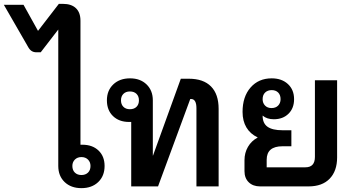

<svg xmlns="http://www.w3.org/2000/svg" viewBox="-117 -966 1835 995"><path d="M425 -106Q425 -54 392 -22.5Q359 9 305 9Q251 9 218 -22.5Q185 -54 185 -106V-813L94 -695H72Q57 -695 46.5 -702Q36 -709 28 -724L-97 -941H5L80 -806L188 -946H209Q253 -946 276.5 -923.5Q300 -901 300 -859V-216H310Q362 -216 393.5 -186Q425 -156 425 -106ZM352 -106Q352 -126 339 -139Q326 -152 305 -152Q284 -152 271 -139Q258 -126 258 -106Q258 -84 271 -71.5Q284 -59 305 -59Q326 -59 339 -71.5Q352 -84 352 -106Z M1016 -402V0H901V-405Q901 -453 873 -453H869L702 0H563V-334H552Q500 -334 468.5 -364.5Q437 -395 437 -446Q437 -497 470 -528.5Q503 -560 557 -560Q610 -560 642.5 -528.5Q675 -497 675 -446V-160H676L820 -558H862Q937 -558 976.5 -518Q1016 -478 1016 -402ZM556 -400Q578 -400 590.5 -412.5Q603 -425 603 -446Q603 -467 590.5 -479.5Q578 -492 556 -492Q535 -492 522.5 -479.5Q510 -467 510 -446Q510 -425 522.5 -412.5Q535 -400 556 -400Z M1630 -550V-150Q1630 -80 1591.5 -40Q1553 0 1482 0H1231Q1194 0 1172 -21.5Q1150 -43 1150 -79V-136Q1150 -174 1168 -205Q1186 -236 1218 -253V-254Q1180 -272 1160 -305.5Q1140 -339 1140 -386Q1140 -465 1181.5 -512.5Q1223 -560 1291 -560Q1343 -560 1375 -530.5Q1407 -501 1407 -452Q1407 -405 1378 -376.5Q1349 -348 1302 -348Q1266 -348 1244 -367V-366Q1244 -327 1269.5 -309Q1295 -291 1347 -291H1393V-208H1347Q1265 -208 1265 -138V-99H1466Q1515 -99 1515 -153V-550ZM1244 -452Q1244 -432 1256.5 -419Q1269 -406 1290 -406Q1312 -406 1324.5 -419Q1337 -432 1337 -452Q1337 -474 1324.5 -486.5Q1312 -499 1291 -499Q1270 -499 1257 -486.5Q1244 -474 1244 -452Z"/></svg>

Font: Bai Jamjuree SemiBold
Style: Regular
Weight: 600
Version: Version 1.000; ttfautohint (v1.6)